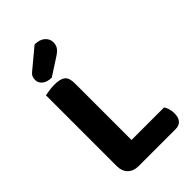

<svg xmlns="http://www.w3.org/2000/svg" viewBox="-251 -925 1013 1013"><g transform="rotate(-45 255.0 -419.0)"><path d="M70.8 -421.1H223.4V-6.5L152 2.3Q114.8 2.3 92.8 -19.7Q70.8 -41.7 70.8 -79ZM152 2.3V-121.7H466.4Q472.9 -112.4 478.2 -96.5Q483.4 -80.7 483.4 -62.1Q483.4 -29.9 469.1 -13.8Q454.8 2.3 429.9 2.3ZM223.4 -231.2H70.8V-607.5Q81.1 -609.5 101.5 -612.8Q121.8 -616 141.4 -616Q184.7 -616 204.1 -601.1Q223.4 -586.1 223.4 -544.1ZM108.4 -748.3 218.4 -839.8Q255.6 -839.5 276.2 -821.4Q296.8 -803.3 296.8 -777.2Q296.8 -759.4 288.3 -744.7Q279.7 -730 255.1 -714.2L158.7 -651.8Q123.7 -652.3 105.6 -667.9Q87.5 -683.5 87.5 -704.6Q87.5 -716.2 91.1 -726.6Q94.8 -737 108.4 -748.3Z"/></g></svg>

Font: Baloo Paaji 2
Style: Regular
Weight: 400
Designer: Shuchita Grover, Noopur Datye and Ek Type
Foundry: Ek Type
Version: Version 1.700